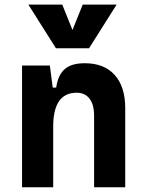

<svg xmlns="http://www.w3.org/2000/svg" viewBox="-20 -796 626 816"><path d="M379.9 0V-304.2Q379.9 -351.1 360.6 -376.5Q341.3 -401.9 305.7 -401.9Q206.1 -401.9 206.1 -258.3V0H73.7V-517.6H191.9L204.1 -423.8H218.8Q226.1 -476.1 254.4 -501.7Q282.7 -527.3 340.3 -527.3Q422.4 -527.3 467.3 -477.5Q512.2 -427.7 512.2 -336.9V0ZM217.8 -590.8 100.6 -776.4H244.6L288.1 -668.5L331.5 -776.4H475.6L358.4 -590.8Z"/></svg>

Font: Cascadia Code PL
Style: Bold
Weight: 700
Monospace: yes
Designer: Aaron Bell
Foundry: Saja Typeworks
Version: Version 2404.023; ttfautohint (v1.8.4)